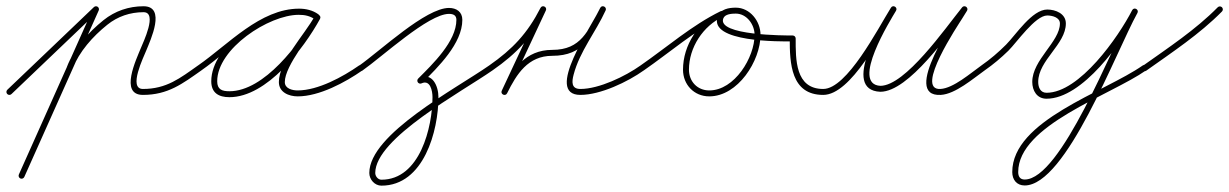

<svg xmlns="http://www.w3.org/2000/svg" viewBox="-30 -294 3930 614"><path d="M-6.9 6.6C-3.2 10.4 2.8 10.5 6.6 6.9C49.6 -34.2 92.6 -75.2 135.6 -116.3C184.9 -163.4 234.2 -210.5 283.6 -257.6C287.4 -261.2 287.5 -267.2 283.9 -271C280.2 -274.8 274.2 -275 270.4 -271.4C270.4 -271.4 270.4 -271.4 270.4 -271.4C221.1 -224.2 171.8 -177.1 122.4 -130C79.4 -89 36.4 -47.9 -6.6 -6.9C-10.4 -3.2 -10.5 2.8 -6.9 6.6ZM280.9 -273.2C276.1 -275.3 270.5 -273.1 268.3 -268.4C189 -90.9 109.7 86.6 30.3 264.1C28.2 268.9 30.3 274.5 35.1 276.7C39.9 278.8 45.5 276.7 47.7 271.9C127 94.4 206.3 -83.1 285.7 -260.6C287.8 -265.4 285.7 -271 280.9 -273.2ZM189.6 -68.1C194.5 -66.2 200 -68.7 201.9 -73.6C223.3 -129.2 267 -177.8 313 -214.7C346.3 -241.6 386.3 -255 429 -255C474.8 -255 427.6 -158.3 420.2 -139.7C406.5 -105.5 350.9 9.5 427 9.5C507.1 9.5 553.3 -26.1 614.5 -69.2C618.8 -72.3 619.8 -78.2 616.8 -82.5C613.7 -86.8 607.8 -87.8 603.5 -84.8C603.5 -84.8 603.5 -84.8 603.5 -84.8C545.8 -44 502.6 -9.5 427 -9.5C378.8 -9.5 429.9 -112.8 437.8 -132.7C451.1 -165.8 502.2 -274 429 -274C382 -274 337.8 -259.1 301 -229.5C252.4 -190.5 206.8 -139.2 184.1 -80.4C182.2 -75.5 184.7 -70 189.6 -68.1Z M614.4 -69.2C614.4 -69.2 614.4 -69.2 614.4 -69.2C706.9 -133.4 808.2 -247.3 926.6 -247.3C944 -247.3 962.1 -243.5 976.5 -233.3C981.4 -229.8 986.6 -232.2 989.2 -236.3C991.9 -240.5 992 -246.2 986.8 -249.2C966.2 -261.1 949.7 -265.6 925.3 -265.6C818.5 -265.6 645.6 -149 645.6 -34.2C645.6 3.1 669.3 16.8 703.7 16.8C823.7 16.8 941.5 -138.8 993.3 -233.4C996.4 -239 993.7 -244.1 989.6 -246.3C985.4 -248.6 979.7 -248.1 976.7 -242.6C943.9 -182.7 861.8 -97.6 861.8 -31.6C861.8 1.3 893.8 14.2 922 14.2C991.2 14.2 1074.1 -30.5 1129.4 -69.2C1133.7 -72.2 1134.8 -78.2 1131.8 -82.4C1128.8 -86.7 1122.8 -87.8 1118.6 -84.8C1118.6 -84.8 1118.6 -84.8 1118.6 -84.8C1066.6 -48.4 987 -4.8 922 -4.8C905.1 -4.8 880.8 -10.4 880.8 -31.6C880.8 -84.5 964.5 -180.8 993.3 -233.4C996.4 -239 993.7 -244 989.6 -246.3C985.4 -248.6 979.7 -248.1 976.7 -242.6C928.8 -155 815.2 -2.2 703.7 -2.2C679.8 -2.2 664.6 -7.8 664.6 -34.2C664.6 -138.1 829.4 -246.6 925.3 -246.6C946.4 -246.6 959.7 -242.9 977.2 -232.8C982.5 -229.8 987.5 -232 990 -235.9C992.5 -239.7 992.4 -245.2 987.5 -248.7C969.9 -261.3 948 -266.3 926.6 -266.3C802.3 -266.3 700.1 -151.8 603.6 -84.8C599.3 -81.8 598.2 -75.9 601.2 -71.6C604.2 -67.3 610.1 -66.2 614.4 -69.2Z M1115.2 -70.2C1118.2 -65.9 1124.2 -64.9 1128.4 -67.9C1192.6 -112.8 1340.1 -249.6 1405.8 -249.6C1419.3 -249.6 1429.5 -245.4 1429.5 -230.5C1429.5 -161.6 1353.2 -88.6 1307.3 -42.7C1303.6 -39 1303.6 -33 1307.3 -29.3C1311 -25.6 1317 -25.6 1320.7 -29.3C1320.7 -29.3 1320.7 -29.3 1320.7 -29.3C1370.9 -79.5 1448.5 -155 1448.5 -230.5C1448.5 -256.2 1429.8 -268.6 1405.8 -268.6C1331.2 -268.6 1187.1 -132.2 1117.6 -83.4C1113.3 -80.4 1112.2 -74.5 1115.2 -70.2ZM1305.4 -32C1307.6 -27.3 1313.2 -25.2 1318 -27.4C1346 -40.3 1353.1 -3 1353.1 16.6C1353.1 112.3 1313 280.7 1189.7 280.7C1178.7 280.7 1170 269.5 1170 259.1C1170 147.9 1445.6 0.7 1545.4 -69.2C1549.7 -72.2 1550.8 -78.2 1547.8 -82.4C1544.8 -86.7 1538.8 -87.8 1534.6 -84.8C1534.6 -84.8 1534.6 -84.8 1534.6 -84.8C1427.8 -10.1 1151 134.7 1151 259.1C1151 280 1168.2 299.7 1189.7 299.7C1325.4 299.7 1372.1 124.1 1372.1 16.6C1372.1 -18.1 1353 -64.4 1310 -44.6C1305.3 -42.4 1303.2 -36.8 1305.4 -32Z M1545.4 -69.2C1545.4 -69.2 1545.4 -69.2 1545.4 -69.2C1622.5 -122.8 1672.2 -175.7 1715.5 -260.2C1718.3 -265.7 1715.3 -270.6 1711 -272.7C1706.7 -274.8 1701 -274.1 1698.4 -268.5C1657.1 -180.3 1615.9 -92.2 1574.6 -4C1571.9 1.6 1574.8 6.5 1579.1 8.6C1583.3 10.6 1588.9 9.8 1591.7 4.2C1622.2 -57.4 1658.6 -115.5 1736 -115.5C1837.3 -115.5 1863.5 -179.8 1906.4 -260C1909.3 -265.4 1906.3 -270.3 1901.9 -272.4C1897.6 -274.6 1891.9 -274 1889.3 -268.4C1864.3 -213.3 1708.1 9.5 1826 9.5C1890.2 9.5 1977.5 -32.2 2029.5 -69.3C2033.8 -72.3 2034.8 -78.2 2031.7 -82.5C2028.7 -86.8 2022.8 -87.8 2018.5 -84.7C2018.5 -84.7 2018.5 -84.7 2018.5 -84.7C1969.8 -50.1 1886.1 -9.5 1826 -9.5C1796.3 -9.5 1798.5 -32.9 1804.4 -55.3C1823.7 -129.5 1875.2 -191.4 1906.7 -260.6C1909.2 -266.1 1906.4 -270.9 1902.2 -273C1898 -275.1 1892.5 -274.4 1889.6 -269C1850.4 -195.5 1828.6 -134.5 1736 -134.5C1650.4 -134.5 1608.6 -72.8 1574.7 -4.2C1571.9 1.4 1574.9 6.3 1579.2 8.4C1583.5 10.4 1589.2 9.7 1591.8 4C1633.1 -84.1 1674.3 -172.3 1715.6 -260.5C1718.2 -266.1 1715.4 -270.9 1711.2 -273C1707 -275.1 1701.4 -274.3 1698.5 -268.8C1656.7 -187.1 1609.1 -136.7 1534.6 -84.8C1530.3 -81.8 1529.2 -75.9 1532.2 -71.6C1535.2 -67.3 1541.1 -66.2 1545.4 -69.2Z M2016.2 -71.6C2019.2 -67.3 2025.1 -66.2 2029.4 -69.2C2112.2 -126.5 2192.2 -196.8 2282.5 -240.9C2288.2 -243.7 2289 -249.3 2286.9 -253.6C2284.9 -257.8 2280.1 -260.7 2274.4 -258.1C2203.4 -225.2 2154.2 -149.4 2154.2 -71.2C2154.2 -23.2 2189.7 14.2 2238.2 14.2C2329.8 14.2 2402.1 -99.6 2402.1 -182.5C2402.1 -226.1 2368.5 -269.5 2323 -269.5C2301 -269.5 2273.4 -265 2265 -241.1C2265 -241.1 2265 -241.2 2265 -241.2C2265 -241.2 2265.1 -241.2 2265.1 -241.2C2235.4 -158.1 2466.4 -161.5 2505 -161.5C2510.2 -161.5 2514.5 -165.7 2514.5 -171C2514.5 -176.2 2510.3 -180.5 2505 -180.5C2505 -180.5 2505 -180.5 2505 -180.5C2480.5 -180.5 2263.5 -180.4 2282.9 -234.8C2282.9 -234.8 2283 -234.8 2283 -234.8C2283 -234.8 2283 -234.9 2283 -234.9C2288 -249.3 2310.3 -250.5 2323 -250.5C2357.9 -250.5 2383.1 -215.6 2383.1 -182.5C2383.1 -110.3 2319 -4.8 2238.2 -4.8C2200.1 -4.8 2173.2 -33.6 2173.2 -71.2C2173.2 -142 2218.1 -211.1 2282.4 -240.9C2288.1 -243.5 2288.8 -249.2 2286.8 -253.5C2284.7 -257.8 2279.8 -260.8 2274.2 -258C2183 -213.4 2102.2 -142.7 2018.6 -84.8C2014.3 -81.8 2013.2 -75.9 2016.2 -71.6Z M2495.5 -171C2495.5 -171 2495.5 -171 2495.5 -171C2495.5 -92.4 2498.9 9.5 2602.5 9.5C2691.8 9.5 2788.6 -184.6 2835.3 -259.5C2838.6 -264.8 2836.2 -269.9 2832.1 -272.4C2828 -274.9 2822.3 -274.7 2819.1 -269.3C2793.7 -226.6 2657.3 -6.2 2784.9 -0.5C2784.9 -0.5 2785 -0.5 2785.2 -0.5C2785.3 -0.5 2785.4 -0.5 2785.4 -0.5C2876.5 -0.9 3002.4 -185.3 3061.6 -258.5C3065.4 -263.1 3063.1 -268.4 3059.1 -271.3C3055.1 -274.1 3049.3 -274.6 3046.2 -269.5C3028.9 -241.9 2849.5 16.6 2978.5 9.5C3025.1 6.9 3081.8 -42.5 3119.5 -69.3C3123.8 -72.3 3124.8 -78.2 3121.7 -82.5C3118.7 -86.8 3112.8 -87.8 3108.5 -84.7C3074.3 -60.5 3019 -11.8 2977.5 -9.5C2893.2 -4.8 3035.8 -216.7 3046.6 -234.2C3052 -242.8 3057.1 -251.1 3062.3 -259.4C3065.4 -264.5 3063.4 -269.5 3059.7 -272.2C3056 -274.8 3050.6 -275.1 3046.8 -270.5C2992.4 -203 2865.4 -19.9 2785.3 -19.5C2785.3 -19.5 2785.4 -19.5 2785.5 -19.5C2785.7 -19.5 2785.8 -19.5 2785.8 -19.5C2689.1 -23.8 2818.3 -230.8 2835.4 -259.6C2838.6 -265 2836.2 -270.1 2832.2 -272.6C2828.1 -275 2822.5 -274.8 2819.2 -269.5C2777 -201.8 2678.7 -9.5 2602.5 -9.5C2512.8 -9.5 2514.5 -104.3 2514.5 -171C2514.5 -176.2 2510.2 -180.5 2505 -180.5C2499.8 -180.5 2495.5 -176.2 2495.5 -171Z M3106.2 -71.6C3109.2 -67.3 3115.1 -66.2 3119.4 -69.2C3146.3 -87.9 3171.4 -109 3194.8 -131.9C3220.9 -157.5 3280.6 -244.5 3319 -244.5C3334.4 -244.5 3359.5 -238.7 3359.5 -219C3359.5 -160.5 3271.1 -102.9 3271.1 -32C3271.1 -4.1 3286 21.7 3316.7 21.7C3431.5 21.7 3559.6 -159.3 3607.5 -252.7C3610.3 -258.2 3607.6 -263.2 3603.5 -265.4C3599.3 -267.6 3593.7 -267.1 3590.7 -261.6C3525.6 -144.2 3362.8 280.1 3246.8 280.1C3232 280.1 3226.1 270.3 3226.1 256.3C3226.1 106 3519.7 11.8 3635.4 -69.2C3639.7 -72.2 3640.8 -78.2 3637.8 -82.4C3634.8 -86.7 3628.8 -87.8 3624.6 -84.8C3624.6 -84.8 3624.6 -84.8 3624.6 -84.8C3501.2 1.6 3207.1 90.9 3207.1 256.3C3207.1 280.8 3221.5 299.1 3246.8 299.1C3379.5 299.1 3538.1 -127.4 3607.3 -252.4C3610.3 -257.8 3607.6 -262.9 3603.3 -265.1C3599.1 -267.4 3593.4 -266.9 3590.5 -261.3C3546.6 -175.6 3422.2 2.7 3316.7 2.7C3297 2.7 3290.1 -14.8 3290.1 -32C3290.1 -101.2 3378.5 -152.1 3378.5 -219C3378.5 -250.4 3345.8 -263.5 3319 -263.5C3270.5 -263.5 3218.8 -182.9 3187.5 -151.4C3163.1 -126.9 3136.9 -104.5 3108.6 -84.8C3104.3 -81.8 3103.2 -75.9 3106.2 -71.6Z M3622.3 -70.2C3625.3 -65.9 3631.2 -64.9 3635.5 -67.9C3718.1 -126.6 3806.5 -184.9 3877.8 -257.3C3881.5 -261.1 3881.4 -267.1 3877.7 -270.8C3873.9 -274.5 3867.9 -274.4 3864.2 -270.7C3864.2 -270.7 3864.2 -270.7 3864.2 -270.7C3793.8 -199.1 3706.2 -141.5 3624.5 -83.4C3620.2 -80.4 3619.2 -74.4 3622.3 -70.2Z"/></svg>

Font: FRB American Cursive Extralight
Style: Italic
Weight: 200
Italic angle: -25°
Version: Version 2.0;Modular Font Editor K font №1